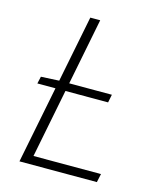

<svg xmlns="http://www.w3.org/2000/svg" viewBox="-102 -732 664 805"><g transform="rotate(15 230.0 -329.5)"><path d="M47 -335 54 -366 134 -370H361L354 -335ZM59 0 190 -659H233L110 -37H403L395 0Z"/></g></svg>

Font: Source Sans 3 ExtraLight Light
Style: Italic
Weight: 300
Italic angle: -11°
Version: Version 3.052;hotconv 1.1.0;makeotfexe 2.6.0